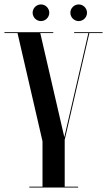

<svg xmlns="http://www.w3.org/2000/svg" viewBox="-47 -845 482 865"><path d="M137.5 -750C158 -750 175 -767 175 -787.5C175 -808 158 -825 137.5 -825C117 -825 100 -808 100 -787.5C100 -767 117 -750 137.5 -750ZM307.5 -750C328 -750 345 -767 345 -787.5C345 -808 328 -825 307.5 -825C287 -825 270 -808 270 -787.5C270 -767 287 -750 307.5 -750ZM415 -696V-700H287V-696H351.1L242.8 -227.2L134.4 -696H193V-700H-27V-696H31.9L144.5 -208.5V-4H85V0H305V-4H244.5V-215L355.6 -696Z"/></svg>

Font: Picaflor 96 pt
Style: Regular
Weight: 400
Designer: Ariel Martín Pérez
Foundry: Tunera Type Foundry
Version: Version 1.000;hotconv 1.0.109;makeotfexe 2.5.65596